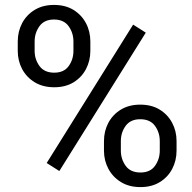

<svg xmlns="http://www.w3.org/2000/svg" viewBox="-20 -741 772 771"><path d="M51.3 -536.6V-574.2Q51.3 -614.7 68.8 -647.9Q86.4 -681.2 119.1 -701.2Q151.9 -721.2 196.8 -721.2Q242.7 -721.2 275.1 -701.2Q307.6 -681.2 325.2 -647.9Q342.8 -614.7 342.8 -574.2V-536.6Q342.8 -497.1 325.4 -463.9Q308.1 -430.7 275.6 -410.6Q243.2 -390.6 197.8 -390.6Q152.3 -390.6 119.4 -410.6Q86.4 -430.7 68.8 -463.9Q51.3 -497.1 51.3 -536.6ZM119.1 -574.2V-536.6Q119.1 -502.9 138.4 -476.1Q157.7 -449.2 197.8 -449.2Q236.8 -449.2 255.9 -475.8Q274.9 -502.4 274.9 -536.6V-574.2Q274.9 -608.9 255.6 -635.7Q236.3 -662.6 196.8 -662.6Q157.7 -662.6 138.4 -635.7Q119.1 -608.9 119.1 -574.2ZM565.4 -609.9 218.3 -54.2 167.5 -86.4 514.6 -642.1ZM397.5 -136.2V-174.3Q397.5 -214.4 415 -247.6Q432.6 -280.8 465.3 -300.8Q498 -320.8 543 -320.8Q588.9 -320.8 621.3 -300.8Q653.8 -280.8 671.4 -247.6Q689 -214.4 689 -174.3V-136.2Q689 -96.2 671.6 -63Q654.3 -29.8 621.8 -9.8Q589.4 10.3 543.9 10.3Q498.5 10.3 465.8 -9.8Q433.1 -29.8 415.3 -63Q397.5 -96.2 397.5 -136.2ZM465.3 -174.3V-136.2Q465.3 -102.1 484.6 -75.2Q503.9 -48.3 543.9 -48.3Q583.5 -48.3 602.5 -75.2Q621.6 -102.1 621.6 -136.2V-174.3Q621.6 -209 602.3 -235.6Q583 -262.2 543 -262.2Q503.9 -262.2 484.6 -235.6Q465.3 -209 465.3 -174.3Z"/></svg>

Font: Vazirmatn RD
Style: Regular
Weight: 400
Designer: Saber Rastikerdar
Foundry: Saber Rastikerdar
Version: Version 32.102